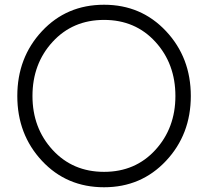

<svg xmlns="http://www.w3.org/2000/svg" viewBox="-20 -780 878 810"><path d="M419 10Q261 10 157 -101.5Q53 -213 53 -375Q53 -537 157 -648.5Q261 -760 419 -760Q576 -760 680.5 -648.5Q785 -537 785 -375Q785 -213 680.5 -101.5Q576 10 419 10ZM720 -375Q720 -511 635.5 -603.5Q551 -696 419 -696Q287 -696 202 -603.5Q117 -511 117 -375Q117 -240 202 -147.5Q287 -55 419 -55Q551 -55 635.5 -147.5Q720 -240 720 -375Z"/></svg>

Font: Orkney Light
Style: Regular
Weight: 300
Designer: Samuel Oakes and Alfredo Marco Pradil
Foundry: Alfredo Marco Pradil
Version: 1.0; ttfautohint (v1.5)